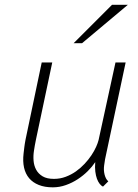

<svg xmlns="http://www.w3.org/2000/svg" viewBox="-20 -781 585 811"><path d="M382.3 -96.2Q369.6 -77.1 350.8 -58.3Q332 -39.6 308.6 -24.2Q285.2 -8.8 258.3 0.7Q231.4 10.3 203.1 10.3Q168.9 10.3 143.8 0.2Q118.7 -9.8 103 -28.3Q87.4 -46.9 81.5 -73.2Q75.7 -99.6 79.6 -132.8Q80.6 -140.6 81.3 -147Q82 -153.3 82.8 -159.7Q83.5 -166 84.7 -173.3Q85.9 -180.7 87.9 -191.4L156.2 -517.1H200.7L132.3 -193.4Q128.4 -176.3 127 -166.3Q125.5 -156.2 123.5 -144.5Q120.1 -123.5 121.8 -102.3Q123.5 -81.1 132.8 -64Q142.1 -46.9 160.2 -36.1Q178.2 -25.4 208 -25.4Q233.9 -25.4 257.3 -34.2Q280.8 -43 300.8 -57.1Q320.8 -71.3 337.4 -89.1Q354 -106.9 366.2 -125.2Q378.4 -143.6 386 -160.6Q393.6 -177.7 396.5 -189.9L467.8 -517.1H510.7L423.8 -108.4L419.9 -82.5Q418.5 -72.8 418.9 -63Q419.4 -53.2 421.6 -44.2Q423.8 -35.2 427.7 -27.6Q431.6 -20 437.5 -15.1L415 7.3Q407.7 3.9 401.1 -4.4Q394.5 -12.7 389.6 -25.6Q384.8 -38.6 382.6 -56.2Q380.4 -73.7 382.3 -96.2ZM453.1 -760.7H520L326.7 -598.6H291Z"/></svg>

Font: Ufes Sans Thin
Style: Italic
Weight: 100
Designer: Ricardo Esteves & Thais Bronze
Foundry: ProDesignUfes - Ricardo Esteves, Thais Bronze
Version: Version 2.0